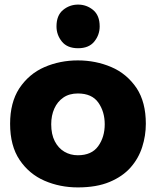

<svg xmlns="http://www.w3.org/2000/svg" viewBox="-20 -810 678 836"><path d="M319 6Q241 6 174 -23Q107 -52 65.5 -113.5Q24 -175 24 -271Q24 -363 63.5 -424.5Q106 -488.5 173.5 -517.8Q241 -547 319 -547Q396.5 -547 464.2 -518.2Q532 -489.5 575 -426Q615 -365 615 -271Q615 -219.5 599.2 -170Q583.5 -120.5 548.8 -81Q514 -41.5 457.2 -17.8Q400.5 6 319 6ZM319 -134Q379 -134 407.5 -173.5Q436 -213 436 -269Q436 -324 408 -363.5Q380 -403 319 -403Q281.5 -403 255.8 -385.2Q230 -367.5 216.5 -337.2Q203 -307 203 -269Q203 -225 218.5 -195Q234 -165 260.2 -149.5Q286.5 -134 319 -134ZM320 -600Q273 -600 249.5 -629Q226 -658 226 -695Q226 -743 254.5 -766.5Q283 -790 320 -790Q357 -790 385.5 -766.5Q414 -743 414 -695Q414 -658 390.5 -629Q367 -600 320 -600Z"/></svg>

Font: Argentum Novus
Style: Bold
Weight: 700
Designer: Julieta Ulanovsky (font) & Cristiano Sobral (main changes)
Foundry: Julieta Ulanovsky (font) & Cristiano Sobral (main changes)
Version: Version 3.00;November 27, 2020;FontCreator 13.0.0.2655 64-bi